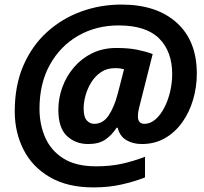

<svg xmlns="http://www.w3.org/2000/svg" viewBox="-20 -734 896 845"><path d="M391.1 90.8Q277.3 90.8 200.2 46.1Q123 1.5 84 -74.5Q44.9 -150.4 44.9 -244.1Q44.9 -357.9 82.8 -445.3Q120.6 -532.7 186.5 -592.5Q252.4 -652.3 336.9 -683.1Q421.4 -713.9 514.2 -713.9Q669.4 -713.9 757.8 -634Q846.2 -554.2 846.2 -410.2Q846.2 -351.1 829.8 -295.4Q813.5 -239.7 782.2 -195.8Q751 -151.9 706.1 -126Q661.1 -100.1 604 -100.1Q564.9 -100.1 535.9 -117.4Q506.8 -134.8 498 -171.9H493.2Q472.2 -139.2 443.4 -119.6Q414.6 -100.1 368.2 -100.1Q312.5 -100.1 274.7 -135.5Q236.8 -170.9 236.8 -251Q236.8 -301.8 254.4 -350.1Q272 -398.4 305.2 -437.5Q338.4 -476.6 385.7 -499.8Q433.1 -522.9 492.2 -522.9Q545.9 -522.9 584 -515.1Q622.1 -507.3 651.9 -496.1L600.1 -291Q594.7 -269.5 590.8 -253.7Q586.9 -237.8 586.9 -222.2Q586.9 -204.1 595 -196.5Q603 -189 615.2 -189Q641.6 -189 664.1 -208.5Q686.5 -228 703.1 -260Q719.7 -292 728.8 -330.8Q737.8 -369.6 737.8 -408.2Q737.8 -507.3 680.4 -564.7Q623 -622.1 502 -622.1Q403.3 -622.1 324.5 -576.9Q245.6 -531.7 199.7 -449.5Q153.8 -367.2 153.8 -254.9Q153.8 -186.5 179 -128.9Q204.1 -71.3 259 -36.6Q314 -2 402.8 -2Q464.4 -2 514.9 -12.9Q565.4 -23.9 618.2 -43.9V46.9Q570.8 65.4 514.4 78.1Q458 90.8 391.1 90.8ZM394 -189Q433.1 -189 457.8 -225.3Q482.4 -261.7 498 -320.8L525.9 -429.2Q517.1 -431.6 507.8 -432.9Q498.5 -434.1 485.8 -434.1Q450.7 -434.1 424.8 -416.7Q398.9 -399.4 381.8 -371.8Q364.7 -344.2 356.4 -313.7Q348.1 -283.2 348.1 -256.8Q348.1 -218.8 362.1 -203.9Q376 -189 394 -189Z"/></svg>

Font: Open Sans
Style: Bold Italic
Weight: 700
Italic angle: -12°
Designer: Monotype Design Team
Foundry: Monotype Imaging Inc.
Version: Version 3.003; ttfautohint (v1.8.4)